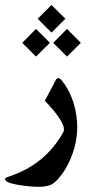

<svg xmlns="http://www.w3.org/2000/svg" viewBox="-43 -533 361 763"><path d="M223.1 -418 278.3 -362.8 223.1 -308.1 168.5 -362.8ZM100.1 -418 155.3 -362.8 100.1 -308.1 45.4 -362.8ZM161.6 -513.2 216.8 -458.5 161.6 -403.3 106.9 -458.5ZM238.8 94.7Q219.7 142.1 189.9 175.8Q175.8 191.9 163.6 199.2Q132.3 217.3 37.6 203.1Q-9.8 195.8 -19.5 185.5Q-24.4 180.2 -22.9 176.8Q-21.5 173.3 -5.9 168Q137.2 120.6 208.5 -7.8Q225.1 -38.1 135.3 -132.8L178.7 -214.8Q188 -231.9 203.6 -211.9Q248.5 -155.8 260.7 -72.3Q272.9 11.7 238.8 94.7Z"/></svg>

Font: Parastoo Print
Style: Print-Bold
Weight: 700
Foundry: Saber Rastikerdar (saber.rastikerdar@gmail.com)
Version: Version 1.0.0-alpha3